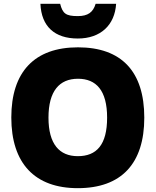

<svg xmlns="http://www.w3.org/2000/svg" viewBox="-20 -972 813 1002"><path d="M733 -358C733 -599 614 -725 387 -725C160 -725 39 -597 39 -359C39 -119 162 10 386 10C613 10 733 -118 733 -358ZM233 -358C233 -497 290 -561 387 -561C482 -561 539 -500 539 -358C539 -216 484 -157 386 -157C290 -157 233 -220 233 -358ZM386 -771C505 -771 579 -841 586 -952H479C466 -908 439 -888 386 -888C324 -888 307 -901 294 -952H191C196 -834 265 -771 386 -771Z"/></svg>

Font: Frost ExtraBold
Style: Regular
Weight: 800
Designer: Lee Frost
Foundry: Lee Frost for Ice Communication Norge AS
Version: Version 2.011;hotconv 1.0.107;makeotfexe 2.5.65593